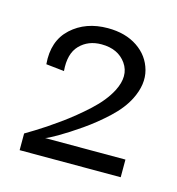

<svg xmlns="http://www.w3.org/2000/svg" viewBox="-56 -734 349 378"><g transform="rotate(15 118.0 -545.5)"><path d="M15 -407V-441Q15 -441 34 -452.5Q53 -464 79.5 -483Q106 -502 130.5 -524.5Q155 -547 167 -570Q184 -603 167.5 -626.5Q151 -650 117 -650Q90 -650 73 -632.5Q56 -615 59 -580L22 -584Q18 -631 47 -657.5Q76 -684 121 -684Q157 -684 181.5 -667.5Q206 -651 213.5 -623.5Q221 -596 205 -564Q194 -542 171.5 -521Q149 -500 124.5 -483Q100 -466 81 -455Q62 -444 57 -443H221V-407Z"/></g></svg>

Font: Darker Grotesque Light Medium
Style: Regular
Weight: 500
Version: Version 1.000;gftools[0.9.28]